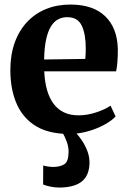

<svg xmlns="http://www.w3.org/2000/svg" viewBox="-20 -578 565 844"><path d="M240 246.5Q222.5 246.5 202.5 242.5Q182.5 238.5 169.5 233L170 149.5Q180 152.5 192.5 154.2Q205 156 211.5 156Q244 156 262.8 144Q281.5 132 281.5 88.5Q281.5 67.5 273.8 46Q266 24.5 257.5 10Q177 5 125.8 -31.5Q74.5 -68 50 -129.2Q25.5 -190.5 25.5 -270Q25.5 -337.5 44.8 -390.8Q64 -444 99.2 -481.5Q134.5 -519 182.8 -538.5Q231 -558 289.5 -558Q389 -558 442.5 -506.5Q496 -455 498 -361Q498 -328 496 -304.5Q494 -281 490.5 -264.5H174.5Q176.5 -218.5 186.8 -182.5Q197 -146.5 215.8 -121.5Q234.5 -96.5 261.8 -83.8Q289 -71 325 -71Q363.5 -71 403.5 -84.2Q443.5 -97.5 466 -113.5L488 -66Q474.5 -51 448.2 -35.2Q422 -19.5 388 -7.5Q354 4.5 316.5 9Q328.5 22 342 42.5Q355.5 63 364.8 88Q374 113 373.5 141Q372 179.5 355.5 202.8Q339 226 309.5 236.2Q280 246.5 240 246.5ZM174 -316.5 355 -319Q356 -330 356.5 -342Q357 -354 357 -365.5Q357 -428.5 339.2 -465.5Q321.5 -502.5 275.5 -502.5Q254 -502.5 236 -493.2Q218 -484 204.5 -462.8Q191 -441.5 183 -405.8Q175 -370 174 -316.5Z"/></svg>

Font: Merriweather 48pt
Style: Bold
Weight: 700
Version: Version 2.100